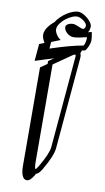

<svg xmlns="http://www.w3.org/2000/svg" viewBox="-244 -1013 621 1140"><g transform="rotate(15 67.0 -443.0)"><path d="M168.5 -147.9Q168.5 -103.5 124 -8.8Q116.2 6.8 108.9 16.1Q101.6 25.4 92.3 28.8Q91.3 31.7 89.8 34.4Q88.4 37.1 87.4 40Q77.6 59.6 68.1 69.6Q58.6 79.6 45.9 79.6Q30.3 79.6 19.5 59.6Q8.8 39.6 5.4 2Q-1 -68.4 -7.6 -143.1Q-14.2 -217.8 -21.2 -293.2Q-28.3 -368.7 -34.9 -443.4Q-41.5 -518.1 -47.9 -587.9L-9.8 -619.6Q-10.3 -623.5 -10.5 -627.9Q-10.7 -632.3 -11.2 -636.7L19 -661.6Q-5.4 -651.9 -32.2 -640.9Q-59.1 -629.9 -88.9 -617.2V-720.7Q-85.4 -722.2 -76.4 -726.8Q-67.4 -731.4 -59.6 -735.4Q-68.8 -747.1 -74.7 -760.3Q-80.6 -773.4 -80.6 -786.1Q-80.6 -806.2 -67.6 -828.4Q-54.7 -850.6 -34.7 -869.6Q-25.9 -887.7 -11 -905Q3.9 -922.4 21.5 -936Q39.1 -949.7 57.6 -958Q76.2 -966.3 91.8 -966.3Q103 -966.3 118.2 -960Q133.3 -953.6 147.2 -943.6Q161.1 -933.6 170.9 -921.1Q180.7 -908.7 180.7 -896Q180.7 -875.5 172.9 -863.3L194.8 -870.6Q205.6 -832 205.6 -819.8Q205.6 -810.1 203.6 -800Q201.7 -790 198.5 -781.2Q195.3 -772.5 191.7 -765.4Q188 -758.3 184.6 -754.4Q180.2 -753.4 175.8 -752Q171.4 -750.5 166.5 -749.5Q165.5 -744.6 164.3 -740Q163.1 -735.4 161.6 -731.4Q168.5 -720.7 168.5 -704.1ZM139.2 -704.1Q139.2 -715.3 133.8 -715.3Q128.9 -715.3 119.6 -707.5L19.5 -624L71.3 -49.3Q75.7 1.5 82.5 1.5Q86.4 1.5 97.7 -21.5Q139.2 -109.4 139.2 -147.9ZM133.3 -820.3Q108.4 -812.5 91.8 -812.5Q82.5 -812.5 72.5 -816.4Q62.5 -820.3 54.2 -826.9Q45.9 -833.5 40.3 -842.5Q34.7 -851.6 34.7 -861.3Q34.7 -867.2 39.3 -872.3Q43.9 -877.4 50.8 -881.1Q57.6 -884.8 65.7 -886.7Q73.7 -888.7 80.1 -888.7Q84.5 -888.7 92.8 -886.5Q101.1 -884.3 109.6 -881.6Q118.2 -878.9 125.2 -876.7Q132.3 -874.5 134.3 -874.5Q151.4 -874.5 151.4 -896Q151.4 -903.3 144.8 -910.6Q138.2 -918 128.9 -923.8Q119.6 -929.7 109.4 -933.3Q99.1 -937 91.8 -937Q76.7 -937 58.1 -927Q39.6 -917 23.4 -902.1Q7.3 -887.2 -3.7 -869.1Q-14.6 -851.1 -14.6 -835Q-14.6 -826.7 -10.5 -817.6Q-6.3 -808.6 0.2 -800.5Q6.8 -792.5 14.4 -786.1Q22 -779.8 28.8 -776.9Q12.2 -768.6 -0.7 -762.2Q-13.7 -755.9 -22.9 -751V-710.4Q93.3 -760.7 168.5 -780.3Q170.9 -783.2 173.6 -794.4Q176.3 -805.7 176.3 -819.8Q176.3 -828.6 174.8 -833.5Z"/></g></svg>

Font: XB Kayhan Sayeh
Style: Regular
Weight: 700
Designer: Behnam
Foundry: Irmug
Version: Version 7.300 2009